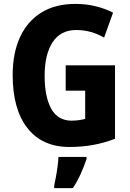

<svg xmlns="http://www.w3.org/2000/svg" viewBox="-20 -744 667 985"><path d="M317 -409H570V-32Q516 -11 458 -0.5Q400 10 336 10Q197 10 121 -86.5Q45 -183 45 -359Q45 -471 82.5 -553Q120 -635 192 -679.5Q264 -724 367 -724Q423 -724 472.5 -711.5Q522 -699 560 -679L514 -551Q482 -570 446 -580Q410 -590 371 -590Q291 -590 250 -527.5Q209 -465 209 -355Q209 -247 243 -186Q277 -125 347 -125Q366 -125 384 -127.5Q402 -130 417 -134V-279H317ZM424 72Q411 110 394 148Q377 186 354 221H258V208Q262 190 267 163Q272 136 275.5 108.5Q279 81 280 61H424Z"/></svg>

Font: Noto Sans Thai Cond ExtBd
Style: Regular
Weight: 800
Width: 3
Designer: Monotype Design Team
Foundry: Monotype Imaging Inc.
Version: Version 2.002; ttfautohint (v1.8.4.7-5d5b)